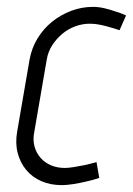

<svg xmlns="http://www.w3.org/2000/svg" viewBox="-20 -531 387 559"><path d="M80 -148Q75 -124 80.5 -104.5Q86 -85 98.5 -71Q111 -57 129 -49.5Q147 -42 169 -42Q179 -42 194.5 -44.5Q210 -47 225 -50Q243 -54 261 -59L269 -13Q248 -6 229 -2Q212 2 193 5Q174 8 160 8Q127 8 100.5 -3.5Q74 -15 56.5 -36Q39 -57 31.5 -85.5Q24 -114 30 -148L66 -357Q72 -391 89.5 -419.5Q107 -448 132 -468Q157 -488 187.5 -499.5Q218 -511 251 -511Q267 -511 284 -507Q301 -503 315 -498Q332 -493 347 -486L328 -443Q314 -448 299 -452Q286 -456 271 -459Q256 -462 242 -462Q220 -462 199.5 -454.5Q179 -447 162 -433Q145 -419 132.5 -400Q120 -381 116 -357Z"/></svg>

Font: Marvel
Style: Italic
Weight: 400
Italic angle: -12°
Designer: Carolina Trebol
Foundry: Carolina Trebol
Version: Version 1.001